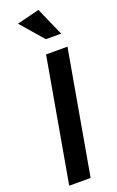

<svg xmlns="http://www.w3.org/2000/svg" viewBox="-178 -985 628 1028"><g transform="rotate(-20 135.5 -470.5)"><path d="M271 -703H149L25 0H147ZM176 -780H263L192 -941L64 -909Z"/></g></svg>

Font: Geom Medium
Style: Italic
Weight: 500
Italic angle: -10°
Version: Version 1.102